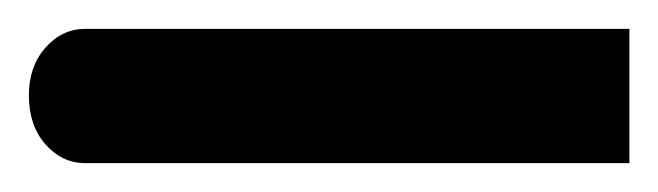

<svg xmlns="http://www.w3.org/2000/svg" viewBox="-59 -113 456 133"><path d="M0 0Q-16 0 -27.5 -13Q-39 -26 -39 -47Q-39 -67 -27.5 -80Q-16 -93 0 -93H377V0Z"/></svg>

Font: Noto Sans Syriac Medium
Style: Regular
Weight: 500
Designer: Patrick Giasson and the Monotype Design Team
Foundry: Monotype Imaging Inc.
Version: Version 3.000; ttfautohint (v1.8.4.7-5d5b)